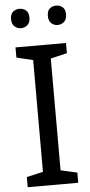

<svg xmlns="http://www.w3.org/2000/svg" viewBox="-61 -943 460 977"><g transform="rotate(-5 169.5 -454.0)"><path d="M298 0H40V-52L124 -71V-642L40 -662V-714H298V-662L214 -642V-71L298 -52ZM30 -859Q30 -885 44 -896.5Q58 -908 77 -908Q96 -908 110 -896.5Q124 -885 124 -859Q124 -834 110 -821.5Q96 -809 77 -809Q58 -809 44 -821.5Q30 -834 30 -859ZM218 -859Q218 -885 231.5 -896.5Q245 -908 264 -908Q283 -908 297 -896.5Q311 -885 311 -859Q311 -834 297 -821.5Q283 -809 264 -809Q245 -809 231.5 -821.5Q218 -834 218 -859Z"/></g></svg>

Font: Noto Sans Chorasmian
Style: Regular
Weight: 400
Designer: Federico Parra Barrios
Foundry: Google LLC
Version: Version 1.004; ttfautohint (v1.8.4.7-5d5b)